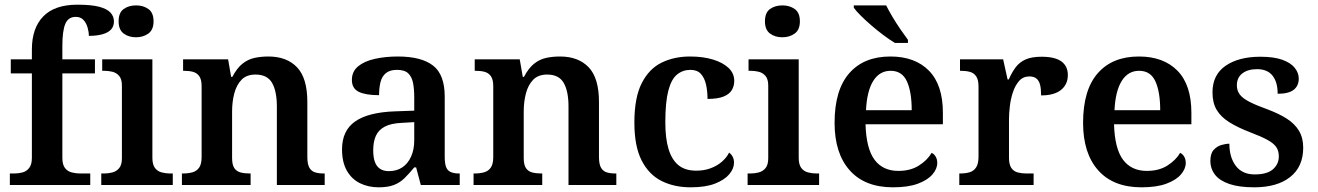

<svg xmlns="http://www.w3.org/2000/svg" viewBox="-20 -789 5621 819"><path d="M22 0V-49H41Q59 -49 76 -53.5Q93 -58 104.5 -72.5Q116 -87 116 -116V-476H26V-536H116V-578Q116 -669 164.5 -719Q213 -769 310 -769Q370 -769 403.5 -760Q437 -751 451.5 -735Q466 -719 466 -698Q466 -677 454 -663.5Q442 -650 417.5 -643Q393 -636 359 -636Q359 -653 353.5 -672Q348 -691 336 -704Q324 -717 303 -717Q271 -717 258.5 -687Q246 -657 246 -593V-536H385V-476H246V-116Q246 -87 257 -72.5Q268 -58 286 -53.5Q304 -49 321 -49H365V0Z M412 0V-49H425Q442 -49 459.5 -53.5Q477 -58 488.5 -72Q500 -86 500 -114V-424Q500 -452 488 -465.5Q476 -479 459 -483Q442 -487 425 -487H416V-536H630V-116Q630 -87 641 -72.5Q652 -58 670 -53.5Q688 -49 705 -49H717V0ZM560 -630Q529 -630 507.5 -646Q486 -662 486 -698Q486 -735 507.5 -750.5Q529 -766 561 -766Q591 -766 613 -750.5Q635 -735 635 -698Q635 -662 613 -646Q591 -630 560 -630Z M756 0V-49H760Q783 -49 801 -54Q819 -59 829.5 -74Q840 -89 840 -119V-421Q840 -450 830 -464Q820 -478 803.5 -482.5Q787 -487 765 -487H761V-536H953L966 -461H971Q991 -499 1014.5 -517.5Q1038 -536 1065.5 -542Q1093 -548 1125 -548Q1203 -548 1247 -502Q1291 -456 1291 -354V-120Q1291 -89 1299.5 -74Q1308 -59 1323.5 -54Q1339 -49 1361 -49H1365V0H1161V-335Q1161 -400 1140.5 -435.5Q1120 -471 1070 -471Q1032 -471 1010.5 -449Q989 -427 979.5 -391Q970 -355 970 -313V-115Q970 -86 979.5 -72Q989 -58 1006 -53.5Q1023 -49 1045 -49H1049V0Z M1595 10Q1551 10 1515.5 -7.5Q1480 -25 1459.5 -61Q1439 -97 1439 -152Q1439 -232 1495 -271Q1551 -310 1664 -314L1747 -317V-374Q1747 -408 1742 -434.5Q1737 -461 1721.5 -476Q1706 -491 1673 -491Q1643 -491 1626 -477Q1609 -463 1603 -438.5Q1597 -414 1597 -383Q1539 -383 1510 -397.5Q1481 -412 1481 -448Q1481 -484 1507.5 -506Q1534 -528 1579 -538Q1624 -548 1677 -548Q1777 -548 1827 -509.5Q1877 -471 1877 -377V-120Q1877 -93 1882.5 -77.5Q1888 -62 1902 -55.5Q1916 -49 1938 -49H1941V0H1775L1755 -75H1747Q1725 -48 1705.5 -29Q1686 -10 1660.5 0Q1635 10 1595 10ZM1638 -59Q1672 -59 1696 -75Q1720 -91 1733.5 -121Q1747 -151 1747 -191V-268L1695 -265Q1648 -263 1621.5 -249Q1595 -235 1583.5 -210Q1572 -185 1572 -148Q1572 -118 1579 -98.5Q1586 -79 1601 -69Q1616 -59 1638 -59Z M2000 0V-49H2004Q2027 -49 2045 -54Q2063 -59 2073.5 -74Q2084 -89 2084 -119V-421Q2084 -450 2074 -464Q2064 -478 2047.5 -482.5Q2031 -487 2009 -487H2005V-536H2197L2210 -461H2215Q2235 -499 2258.5 -517.5Q2282 -536 2309.5 -542Q2337 -548 2369 -548Q2447 -548 2491 -502Q2535 -456 2535 -354V-120Q2535 -89 2543.5 -74Q2552 -59 2567.5 -54Q2583 -49 2605 -49H2609V0H2405V-335Q2405 -400 2384.5 -435.5Q2364 -471 2314 -471Q2276 -471 2254.5 -449Q2233 -427 2223.5 -391Q2214 -355 2214 -313V-115Q2214 -86 2223.5 -72Q2233 -58 2250 -53.5Q2267 -49 2289 -49H2293V0Z M2926 10Q2856 10 2802 -17Q2748 -44 2717 -104.5Q2686 -165 2686 -266Q2686 -373 2717.5 -434.5Q2749 -496 2802.5 -522Q2856 -548 2923 -548Q2979 -548 3021.5 -535Q3064 -522 3088 -499Q3112 -476 3112 -444Q3112 -422 3101.5 -404.5Q3091 -387 3066 -377Q3041 -367 2998 -367Q2998 -401 2991.5 -429Q2985 -457 2969.5 -474Q2954 -491 2925 -491Q2893 -491 2868.5 -471.5Q2844 -452 2831 -403Q2818 -354 2818 -267Q2818 -198 2832 -152.5Q2846 -107 2874.5 -84Q2903 -61 2950 -61Q2983 -61 3010.5 -71Q3038 -81 3058.5 -98.5Q3079 -116 3090 -138Q3100 -131 3105.5 -120Q3111 -109 3111 -95Q3111 -70 3091 -46Q3071 -22 3030.5 -6Q2990 10 2926 10Z M3169 0V-49H3182Q3199 -49 3216.5 -53.5Q3234 -58 3245.5 -72Q3257 -86 3257 -114V-424Q3257 -452 3245 -465.5Q3233 -479 3216 -483Q3199 -487 3182 -487H3173V-536H3387V-116Q3387 -87 3398 -72.5Q3409 -58 3427 -53.5Q3445 -49 3462 -49H3474V0ZM3317 -630Q3286 -630 3264.5 -646Q3243 -662 3243 -698Q3243 -735 3264.5 -750.5Q3286 -766 3318 -766Q3348 -766 3370 -750.5Q3392 -735 3392 -698Q3392 -662 3370 -646Q3348 -630 3317 -630Z M3789 10Q3669 10 3604.5 -62.5Q3540 -135 3540 -265Q3540 -405 3602.5 -476.5Q3665 -548 3778 -548Q3883 -548 3942.5 -487.5Q4002 -427 4002 -308V-259H3672Q3675 -155 3710.5 -107.5Q3746 -60 3812 -60Q3864 -60 3900 -83Q3936 -106 3954 -137Q3965 -132 3971.5 -120.5Q3978 -109 3978 -94Q3978 -69 3957.5 -45Q3937 -21 3895.5 -5.5Q3854 10 3789 10ZM3869 -319Q3869 -397 3848.5 -442Q3828 -487 3779 -487Q3732 -487 3705 -444Q3678 -401 3674 -319ZM3797 -606Q3774 -620 3748 -639.5Q3722 -659 3696.5 -681Q3671 -703 3651 -723Q3631 -743 3622 -756V-766H3760Q3771 -744 3787 -717Q3803 -690 3821 -664Q3839 -638 3853 -619V-606Z M4072 0V-49H4075Q4098 -49 4115.5 -54Q4133 -59 4143.5 -74.5Q4154 -90 4154 -121V-419Q4154 -449 4144 -463.5Q4134 -478 4117 -482.5Q4100 -487 4078 -487H4075V-536H4259L4278 -450H4283Q4296 -480 4312.5 -502Q4329 -524 4355 -535.5Q4381 -547 4423 -547Q4480 -547 4507.5 -527Q4535 -507 4535 -469Q4535 -429 4506 -405.5Q4477 -382 4421 -382Q4421 -410 4416.5 -427.5Q4412 -445 4401 -454Q4390 -463 4371 -463Q4344 -463 4327 -443.5Q4310 -424 4300.5 -395Q4291 -366 4287.5 -335Q4284 -304 4284 -283V-116Q4284 -87 4294 -72.5Q4304 -58 4321 -53.5Q4338 -49 4358 -49H4389V0Z M4849 10Q4729 10 4664.5 -62.5Q4600 -135 4600 -265Q4600 -405 4662.5 -476.5Q4725 -548 4838 -548Q4943 -548 5002.5 -487.5Q5062 -427 5062 -308V-259H4732Q4735 -155 4770.5 -107.5Q4806 -60 4872 -60Q4924 -60 4960 -83Q4996 -106 5014 -137Q5025 -132 5031.5 -120.5Q5038 -109 5038 -94Q5038 -69 5017.5 -45Q4997 -21 4955.5 -5.5Q4914 10 4849 10ZM4929 -319Q4929 -397 4908.5 -442Q4888 -487 4839 -487Q4792 -487 4765 -444Q4738 -401 4734 -319Z M5330 10Q5266 10 5224.5 -4Q5183 -18 5163 -43.5Q5143 -69 5143 -103Q5143 -134 5157 -149.5Q5171 -165 5190 -170.5Q5209 -176 5224 -176Q5224 -118 5251.5 -81.5Q5279 -45 5332 -45Q5385 -45 5410 -67Q5435 -89 5435 -122Q5435 -145 5424.5 -161Q5414 -177 5387 -192Q5360 -207 5312 -225Q5260 -245 5224 -267.5Q5188 -290 5170 -320Q5152 -350 5152 -395Q5152 -470 5208 -508.5Q5264 -547 5356 -547Q5414 -547 5450 -534Q5486 -521 5503 -499.5Q5520 -478 5520 -454Q5520 -423 5498.5 -406Q5477 -389 5430 -389Q5430 -439 5408 -466.5Q5386 -494 5342 -494Q5303 -494 5279.5 -476Q5256 -458 5256 -425Q5256 -403 5268 -386.5Q5280 -370 5309 -355Q5338 -340 5388 -322Q5436 -304 5469.5 -282.5Q5503 -261 5521 -231Q5539 -201 5539 -159Q5539 -78 5483.5 -34Q5428 10 5330 10Z"/></svg>

Font: Noto Serif Armenian SemiBold
Style: Regular
Weight: 600
Version: Version 2.007